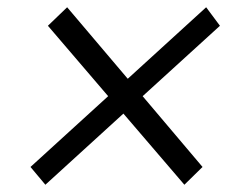

<svg xmlns="http://www.w3.org/2000/svg" viewBox="-20 -563 656 529"><path d="M548 -543 332 -346 165 -543 112 -492 278 -298 64 -103 105 -54 320 -250 488 -54 538 -103 373 -298 586 -492Z"/></svg>

Font: TPK Tissa Web
Style: Italic
Weight: 400
Italic angle: -7°
Designer: Jacques Le Bailly, Suppakit Chalermlarp | Katatrad Co.,Ltd.
Foundry: Jacques Le Bailly, Cadson Demak Co.,Ltd.
Version: Version 5.000;Glyphs 3.1.2 (3151)